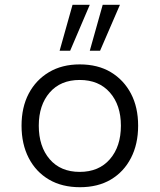

<svg xmlns="http://www.w3.org/2000/svg" viewBox="-20 -774 667 802"><path d="M314 8Q239 8 184.5 -24Q130 -56 100 -114Q70 -172 70 -249Q70 -326 100 -383Q130 -440 184.5 -472.5Q239 -505 313 -505Q389 -505 443 -472.5Q497 -440 527 -383Q557 -326 557 -249Q557 -172 527 -114Q497 -56 443 -24Q389 8 314 8ZM313 -56Q393 -56 439 -109Q485 -162 485 -249Q485 -335 439 -387.5Q393 -440 313 -440Q233 -440 187.5 -387.5Q142 -335 142 -249Q142 -162 187.5 -109Q233 -56 313 -56ZM355 -562 409 -754H481L398 -562ZM229 -562 283 -754H355L273 -562Z"/></svg>

Font: Nunito Sans 6pt Light
Style: Regular
Weight: 300
Version: Version 3.101;gftools[0.9.27]